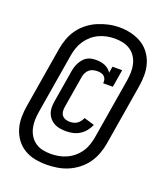

<svg xmlns="http://www.w3.org/2000/svg" viewBox="-151 -863 901 1043"><g transform="rotate(20 300.0 -341.5)"><path d="M279 -130Q262 -130 244.5 -132.5Q227 -135 212 -142.5Q197 -150 185.5 -162.5Q174 -175 168 -190.5Q162 -206 161.5 -223.5Q161 -241 164 -259L195 -446Q197 -459 201 -472Q205 -485 211.5 -497Q218 -509 227 -520Q236 -531 248 -538Q260 -545 273.5 -547.5Q287 -550 300 -550Q313 -550 326.5 -548Q340 -546 351.5 -541Q363 -536 373 -528Q383 -520 390 -509L396 -546H452L435 -444H379Q381 -455 378 -465.5Q375 -476 367.5 -483Q360 -490 349.5 -492.5Q339 -495 328 -495Q316 -495 304 -492Q292 -489 282 -481Q272 -473 266 -461Q260 -449 258 -437L227 -250Q225 -237 226.5 -224.5Q228 -212 235.5 -202.5Q243 -193 255 -189Q267 -185 279 -185Q290 -185 301 -187.5Q312 -190 321.5 -196.5Q331 -203 338 -212.5Q345 -222 349 -232L409 -214Q401 -195 388 -178.5Q375 -162 357 -150.5Q339 -139 319 -134.5Q299 -130 279 -130ZM239 77Q205 77 172 70.5Q139 64 111 47Q83 30 64 4Q45 -22 35.5 -53Q26 -84 26 -118.5Q26 -153 32 -187L90 -537Q95 -567 106 -597.5Q117 -628 136 -654.5Q155 -681 181.5 -701.5Q208 -722 238 -734.5Q268 -747 298.5 -753.5Q329 -760 361 -760Q395 -760 428 -752Q461 -744 488.5 -727.5Q516 -711 535.5 -685Q555 -659 564.5 -627.5Q574 -596 574 -561.5Q574 -527 568 -493L510 -143Q505 -113 494 -83Q483 -53 464 -26Q445 1 418.5 21.5Q392 42 362.5 54.5Q333 67 301.5 72Q270 77 240 77ZM241 14Q264 14 287 10Q310 6 332 -4Q354 -14 373 -30Q392 -46 405.5 -66Q419 -86 426.5 -108.5Q434 -131 438 -154L496 -503Q500 -527 500.5 -551.5Q501 -576 495.5 -598.5Q490 -621 477.5 -640Q465 -659 446 -671.5Q427 -684 404 -689Q381 -694 356 -694Q334 -694 311 -689.5Q288 -685 266.5 -675Q245 -665 226.5 -649Q208 -633 194.5 -613Q181 -593 173.5 -571Q166 -549 162 -526L104 -177Q100 -153 99.5 -129Q99 -105 104.5 -82.5Q110 -60 122 -41Q134 -22 152.5 -9Q171 4 194 9Q217 14 241 14Z"/></g></svg>

Font: Iosevka Curly Slab SmBdEx
Style: Italic
Weight: 600
Width: 7
Italic angle: -9°
Monospace: yes
Designer: Belleve Invis
Foundry: Belleve Invis
Version: Version 11.1.0; ttfautohint (v1.8.3)